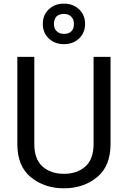

<svg xmlns="http://www.w3.org/2000/svg" viewBox="-20 -1025 706 1060"><path d="M75.7 -229.5Q75.7 -107.4 150.6 -46.4Q225.6 14.6 333 14.6Q440.4 14.6 515.4 -46.4Q590.3 -107.4 590.3 -229.5V-710.9H496.6V-229.5Q496.6 -146.5 451.4 -106Q406.2 -65.4 333 -65.4Q259.8 -65.4 214.6 -106Q169.4 -146.5 169.4 -229.5V-710.9H75.7ZM216.3 -893.1Q216.3 -844.2 249.3 -812.7Q282.2 -781.2 333 -781.2Q383.8 -781.2 416.7 -812.7Q449.7 -844.2 449.7 -893.1Q449.7 -941.9 416.7 -973.4Q383.8 -1004.9 333 -1004.9Q282.2 -1004.9 249.3 -973.4Q216.3 -941.9 216.3 -893.1ZM277.8 -893.1Q277.8 -919.9 292 -934.1Q306.2 -948.2 333 -948.2Q358.4 -948.2 373.3 -933.1Q388.2 -918 388.2 -893.1Q388.2 -866.2 374 -852.1Q359.9 -837.9 333 -837.9Q307.6 -837.9 292.7 -853Q277.8 -868.2 277.8 -893.1Z"/></svg>

Font: Roboto Flex
Style: Regular
Weight: 400
Designer: Berlow after Robertson
Foundry: Google
Version: Version 3.200;gftools[0.9.32]